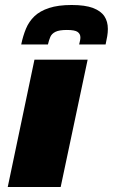

<svg xmlns="http://www.w3.org/2000/svg" viewBox="-20 -749 452 769"><path d="M11 0 118 -510H331L223 0ZM65 -571Q72 -605 84 -634Q96 -663 118 -684Q140 -705 176.5 -717Q213 -729 267 -729Q321 -729 352.5 -717Q384 -705 398 -684Q412 -663 412 -633Q412 -619 409.5 -604Q407 -589 403 -571H297Q299 -579 300.5 -586Q302 -593 302 -599Q302 -613 291 -621Q280 -629 248 -629Q217 -629 202 -621.5Q187 -614 181.5 -601Q176 -588 172 -571Z"/></svg>

Font: Saira Expanded ExtraBold
Style: Italic
Weight: 800
Width: 7
Italic angle: -12°
Designer: Hector Gatti with collaboration of the Omnibus-Type team
Foundry: Omnibus-Type
Version: Version 1.101